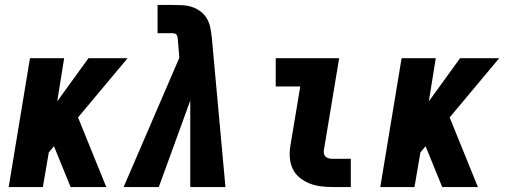

<svg xmlns="http://www.w3.org/2000/svg" viewBox="-20 -755 2040 775"><path d="M15 0 101 -520H239L211 -346L337 -520H495L295 -281L409 0H265L199 -162L198 -165L177 -140L153 0Z M479 0 704 -522 698 -593Q698 -598 697 -603.5Q696 -609 693.5 -613.5Q691 -618 685.5 -619.5Q680 -621 675 -621H616V-735H675Q696 -735 716.5 -734Q737 -733 756 -726.5Q775 -720 790.5 -708Q806 -696 815.5 -679.5Q825 -663 829 -643Q833 -623 835 -603L890 0H748V-349L621 0Z M1324 0Q1299 0 1275 -3Q1251 -6 1229.5 -14.5Q1208 -23 1190 -37.5Q1172 -52 1162 -72.5Q1152 -93 1150 -117Q1148 -141 1152 -166L1192 -406H1093V-520H1349L1287 -147Q1286 -140 1288 -133Q1290 -126 1295.5 -121.5Q1301 -117 1308.5 -115.5Q1316 -114 1324 -114H1396V0Z M1515 0 1601 -520H1739L1711 -346L1837 -520H1995L1795 -281L1909 0H1765L1699 -162L1698 -165L1677 -140L1653 0Z"/></svg>

Font: Iosevka SS04 Heavy
Style: Italic
Weight: 900
Italic angle: -9°
Monospace: yes
Designer: Belleve Invis
Foundry: Belleve Invis
Version: Version 19.0.0; ttfautohint (v1.8.4)